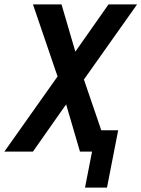

<svg xmlns="http://www.w3.org/2000/svg" viewBox="-45 -690 644 874"><path d="M342 164 374 0H319L256 -215L105 0H-25L217 -342L105 -670H235L298 -455L449 -670H579L337 -328L416 -97H493L442 164Z"/></svg>

Font: Lode Term
Style: Bold Italic
Weight: 700
Italic angle: -11°
Monospace: yes
Designer: Belleve Invis
Foundry: Belleve Invis
Version: Version 29.2.0